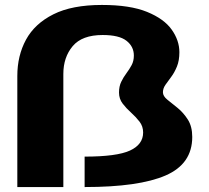

<svg xmlns="http://www.w3.org/2000/svg" viewBox="-20 -756 846 776"><path d="M50 0V-449Q50 -531 85.2 -595.8Q120.5 -660.5 195.8 -698.2Q271 -736 392 -736Q505.5 -736 574.2 -708Q643 -680 674 -636.2Q705 -592.5 705 -545Q705 -511 695 -486.8Q685 -462.5 671.8 -445Q658.5 -427.5 648.5 -413Q638.5 -398.5 638.5 -383Q638.5 -367.5 656.5 -353Q674.5 -338.5 697.8 -319.8Q721 -301 739 -273Q757 -245 757 -202.5Q757 -93.5 649.2 -46.8Q541.5 0 322 0V-123Q452 -123 505.2 -147.5Q558.5 -172 558.5 -220.5Q558.5 -245.5 543.8 -264.5Q529 -283.5 509.8 -300.8Q490.5 -318 475.8 -337.2Q461 -356.5 461 -382Q461 -407 470 -425.5Q479 -444 491 -460Q503 -476 512 -492.8Q521 -509.5 521 -531.5Q521 -568 491.2 -591.2Q461.5 -614.5 395 -614.5Q311.5 -614.5 273.8 -569.5Q236 -524.5 236 -457V0Z"/></svg>

Font: Anybody ExtraExpanded Regular
Style: Bold
Weight: 700
Width: 8
Designer: Tyler Finck
Foundry: Etcetera Type Company
Version: Version 1.010; ttfautohint (v1.8.3) -l 8 -r 50 -G 200 -x 14 